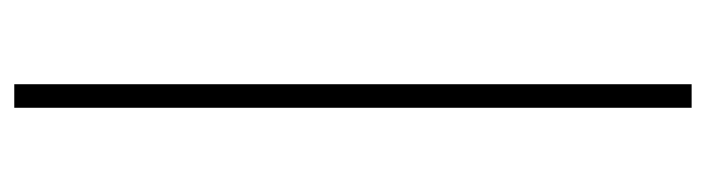

<svg xmlns="http://www.w3.org/2000/svg" viewBox="-380 -470 989 269"><g transform="rotate(-90 114.5 -335.5)"><path d="M98 139V-810H131V139Z"/></g></svg>

Font: Tomorrow ExtraLight
Style: Regular
Weight: 275
Designer: Tony de Marco, Monica Rizzolli
Foundry: Just in Type
Version: Version 2.002